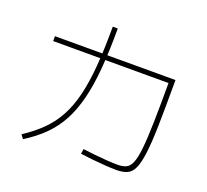

<svg xmlns="http://www.w3.org/2000/svg" viewBox="-139 -986 1279 1184"><g transform="rotate(20 500.0 -394.5)"><path d="M729 8Q699 8 656 5Q613 2 569 -2.5Q525 -7 491 -12L496 -44Q527 -40 569 -35.5Q611 -31 653.5 -28Q696 -25 724 -25Q758 -25 780.5 -35Q803 -45 816.5 -77.5Q830 -110 837 -175Q844 -240 846.5 -349Q849 -458 849 -623L866 -606H92V-638H883V-621Q883 -452 880.5 -339Q878 -226 869 -156.5Q860 -87 843.5 -51.5Q827 -16 799 -4Q771 8 729 8ZM105 1Q175 -45 226.5 -96Q278 -147 313 -212Q348 -277 368.5 -361.5Q389 -446 398 -558Q407 -670 407 -815H440Q440 -667 430.5 -552.5Q421 -438 399 -350Q377 -262 341 -194.5Q305 -127 251.5 -73.5Q198 -20 124 26Z"/></g></svg>

Font: M PLUS 2 Thin ExtraLight
Style: Regular
Weight: 250
Version: Version 1.001